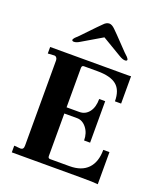

<svg xmlns="http://www.w3.org/2000/svg" viewBox="-149 -920 870 1022"><g transform="rotate(20 285.5 -409.5)"><path d="M527 3Q504 0 431 0H39V-38L75 -35Q93 -35 93 -57V-541Q93 -550 87.5 -556.5Q82 -563 73 -562L39 -560V-597H480Q495 -597 497 -598V-443H462Q462 -506 428 -534Q394 -562 320 -562H243Q231 -562 231 -548V-325H303Q337 -325 358 -352Q379 -379 379 -426H413V-191H379Q379 -233 356.5 -261.5Q334 -290 303 -290H231V-49Q231 -36 243 -36H353Q421 -36 456.5 -73Q492 -110 492 -179H527ZM148 -666Q137 -666 137 -674Q137 -677 145 -687Q157 -699 165 -706Q189 -730 213 -756L236 -780L260 -804Q276 -822 293 -822Q308 -822 326 -804L350 -780L373 -756Q397 -730 421 -706Q429 -699 441 -687Q449 -677 449 -674Q449 -666 437 -666Q424 -666 404 -678L293 -744L181 -678Q162 -666 148 -666Z"/></g></svg>

Font: UnnaBold
Style: Bold
Weight: 700
Designer: Jorge de Buen Unna
Foundry: Omnibus-Type
Version: Version 2.008;hotconv 1.0.109;makeotfexe 2.5.65596